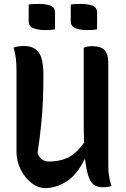

<svg xmlns="http://www.w3.org/2000/svg" viewBox="-20 -944 640 977"><path d="M211 13Q173 13 139.5 -13.5Q106 -40 85 -82Q64 -124 64 -171V-584Q64 -619 60.5 -648Q57 -677 49 -702Q74 -710 102 -710Q152 -710 176.5 -678Q201 -646 201 -559Q201 -497 198.5 -436.5Q196 -376 189.5 -310Q183 -244 171 -165Q187 -122 231 -122Q279 -122 321.5 -140Q364 -158 408 -218Q406 -262 406 -317V-701Q425 -709 449 -709Q493 -709 512 -689Q531 -669 531 -625V-101Q531 -46 547 2Q539 5 528.5 7Q518 9 507 9Q484 9 465.5 1Q447 -7 434 -37Q421 -67 413 -133H410Q370 -52 317 -19.5Q264 13 211 13ZM126 -921Q139 -923 153.5 -923.5Q168 -924 180 -924Q210 -924 235 -916Q260 -908 260 -879V-795Q247 -792 232.5 -791.5Q218 -791 205 -791Q176 -791 151 -800Q126 -809 126 -837ZM340 -921Q353 -923 367.5 -923.5Q382 -924 394 -924Q424 -924 449 -916Q474 -908 474 -879V-795Q461 -792 446.5 -791.5Q432 -791 419 -791Q390 -791 365 -800Q340 -809 340 -837Z"/></svg>

Font: Recursive Mn Csl St SmB
Style: Regular
Weight: 600
Monospace: yes
Version: Version 1.079;hotconv 1.0.112;makeotfexe 2.5.65598; ttfautoh